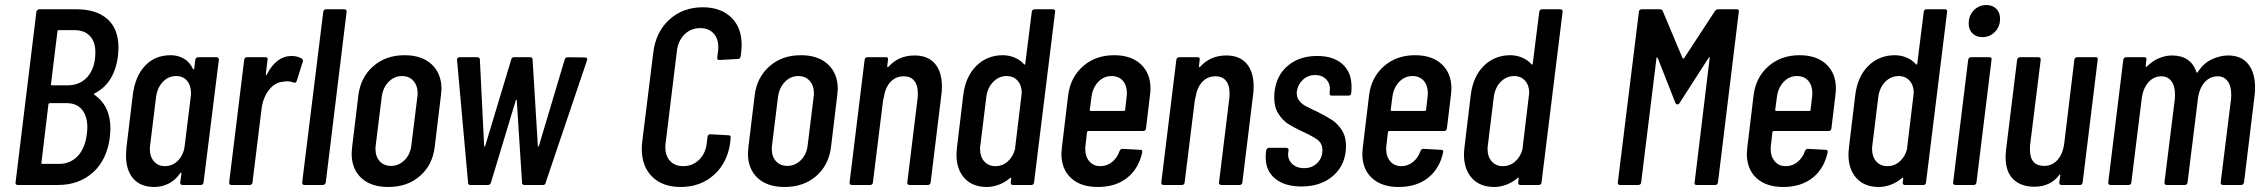

<svg xmlns="http://www.w3.org/2000/svg" viewBox="-20 -737 9026 765"><path d="M212 0H50Q46 0 43.5 -3Q41 -6 42 -10L125 -690Q126 -694 129 -697Q132 -700 136 -700H285Q364 -700 408 -661Q452 -622 452 -548Q452 -538 450 -514Q436 -405 357 -365Q353 -362 355 -360Q420 -316 420 -224Q420 -215 418 -193Q407 -101 351 -50.5Q295 0 212 0ZM209 -613 183 -401Q183 -399 184 -398Q185 -397 186 -397H249Q300 -397 330 -432.5Q360 -468 360 -529Q360 -571 338 -594Q316 -617 276 -617H213Q212 -617 210.5 -616Q209 -615 209 -613ZM326 -203Q328 -221 328 -229Q328 -275 306.5 -300.5Q285 -326 246 -326H178Q175 -326 173 -322L145 -88Q144 -87 145 -85.5Q146 -84 148 -84H215Q260 -84 289.5 -115Q319 -146 326 -203Z M769 -509H843Q852 -509 852 -499L791 -10Q791 -6 788 -3Q785 0 781 0H707Q698 0 698 -10L703 -45Q703 -48 701.5 -48.5Q700 -49 698 -47Q679 -19 652 -5.5Q625 8 595 8Q540 8 511 -25.5Q482 -59 482 -118Q482 -127 484 -151L509 -358Q518 -432 557.5 -474.5Q597 -517 660 -517Q689 -517 712.5 -503.5Q736 -490 749 -462Q751 -460 752.5 -460.5Q754 -461 754 -464L758 -499Q759 -503 762 -506Q765 -509 769 -509ZM716 -157 740 -352Q741 -357 741 -366Q741 -397 725 -415.5Q709 -434 682 -434Q651 -434 629 -411Q607 -388 602 -352L578 -157Q577 -152 577 -143Q577 -113 593.5 -94Q610 -75 637 -75Q668 -75 690 -98Q712 -121 716 -157Z M1183 -503Q1189 -498 1186 -490L1162 -414Q1159 -405 1150 -408Q1138 -413 1123 -413Q1117 -413 1105 -411Q1074 -408 1050.5 -377Q1027 -346 1022 -302L986 -10Q986 -6 983 -3Q980 0 975 0H902Q893 0 893 -10L953 -499Q955 -509 964 -509H1038Q1048 -509 1046 -499L1039 -441Q1039 -438 1040.5 -437.5Q1042 -437 1043 -440Q1081 -514 1142 -514Q1166 -514 1183 -503Z M1184 -10 1268 -690Q1270 -700 1279 -700H1353Q1357 -700 1359.5 -697Q1362 -694 1361 -690L1278 -10Q1277 -6 1274 -3Q1271 0 1267 0H1193Q1184 0 1184 -10Z M1381 -126Q1381 -133 1383 -151L1408 -358Q1417 -429 1467 -473Q1517 -517 1592 -517Q1661 -517 1700 -480.5Q1739 -444 1739 -383Q1739 -376 1737 -358L1712 -151Q1703 -79 1653 -35.5Q1603 8 1527 8Q1458 8 1419.5 -28Q1381 -64 1381 -126ZM1619 -158 1643 -352Q1644 -357 1644 -365Q1644 -396 1627 -415Q1610 -434 1582 -434Q1551 -434 1528.5 -411Q1506 -388 1501 -352L1477 -158Q1476 -153 1476 -144Q1476 -113 1493 -94.5Q1510 -76 1538 -76Q1569 -76 1592 -99Q1615 -122 1619 -158Z M1845 -9 1801 -498Q1801 -509 1811 -509H1882Q1891 -509 1892 -500L1909 -155Q1910 -153 1911 -153Q1912 -153 1913 -155L2017 -500Q2019 -509 2028 -509H2092Q2102 -509 2102 -500L2123 -155Q2123 -153 2124.5 -153Q2126 -153 2127 -155L2230 -500Q2233 -509 2242 -509L2312 -508Q2316 -508 2318.5 -505Q2321 -502 2319 -497L2154 -9Q2153 0 2143 0H2070Q2060 0 2060 -9L2039 -337Q2039 -339 2037.5 -339Q2036 -339 2035 -337L1936 -9Q1933 0 1924 0H1854Q1845 0 1845 -9Z M2537 -144Q2537 -153 2539 -173L2583 -528Q2593 -610 2647 -659Q2701 -708 2780 -708Q2851 -708 2893 -668Q2935 -628 2935 -558Q2935 -548 2933 -528L2931 -512Q2929 -502 2920 -502L2846 -498Q2836 -498 2838 -508L2841 -534Q2842 -539 2842 -550Q2842 -584 2822.5 -604.5Q2803 -625 2770 -625Q2733 -625 2707.5 -600Q2682 -575 2677 -534L2632 -166Q2631 -160 2631 -150Q2631 -116 2650 -95.5Q2669 -75 2702 -75Q2739 -75 2765 -100Q2791 -125 2796 -166L2799 -192Q2801 -202 2810 -202L2883 -198Q2893 -198 2891 -188L2890 -173Q2880 -91 2826 -41.5Q2772 8 2692 8Q2620 8 2578.5 -33Q2537 -74 2537 -144Z M2960 -126Q2960 -133 2962 -151L2987 -358Q2996 -429 3046 -473Q3096 -517 3171 -517Q3240 -517 3279 -480.5Q3318 -444 3318 -383Q3318 -376 3316 -358L3291 -151Q3282 -79 3232 -35.5Q3182 8 3106 8Q3037 8 2998.5 -28Q2960 -64 2960 -126ZM3198 -158 3222 -352Q3223 -357 3223 -365Q3223 -396 3206 -415Q3189 -434 3161 -434Q3130 -434 3107.5 -411Q3085 -388 3080 -352L3056 -158Q3055 -153 3055 -144Q3055 -113 3072 -94.5Q3089 -76 3117 -76Q3148 -76 3171 -99Q3194 -122 3198 -158Z M3733 -391Q3733 -373 3730 -353L3688 -10Q3688 -6 3685 -3Q3682 0 3677 0H3604Q3599 0 3596.5 -3Q3594 -6 3595 -10L3636 -345Q3637 -352 3637 -366Q3637 -398 3622.5 -415.5Q3608 -433 3581 -433Q3549 -433 3528 -410.5Q3507 -388 3501 -347Q3500 -341 3499 -341L3458 -10Q3458 -6 3455 -3Q3452 0 3447 0H3374Q3365 0 3365 -10L3425 -499Q3427 -509 3436 -509H3510Q3520 -509 3518 -499L3515 -472Q3515 -470 3517 -469.5Q3519 -469 3521 -472Q3561 -516 3624 -516Q3677 -516 3705 -483.5Q3733 -451 3733 -391Z M4102 -700H4176Q4180 -700 4182.5 -697Q4185 -694 4184 -690L4100 -10Q4100 -6 4097 -3Q4094 0 4090 0H4016Q4007 0 4007 -10L4009 -26Q4010 -28 4008.5 -29Q4007 -30 4005 -28Q3984 -10 3959.5 -1Q3935 8 3912 8Q3855 8 3823 -27Q3791 -62 3791 -121Q3791 -130 3793 -150L3818 -358Q3827 -432 3870 -474.5Q3913 -517 3976 -517Q3999 -517 4021.5 -508Q4044 -499 4060 -481Q4062 -479 4063.5 -480Q4065 -481 4065 -483L4091 -690Q4093 -700 4102 -700ZM4024 -142 4051 -367Q4051 -397 4034.5 -415.5Q4018 -434 3991 -434Q3960 -434 3937.5 -411Q3915 -388 3910 -352L3886 -157Q3885 -152 3885 -143Q3885 -113 3901.5 -94Q3918 -75 3946 -75Q3974 -75 3995 -93.5Q4016 -112 4024 -142Z M4535 -215H4316Q4313 -215 4311 -211L4305 -157Q4304 -152 4304 -143Q4304 -113 4320.5 -94Q4337 -75 4364 -75Q4391 -75 4411.5 -92Q4432 -109 4441 -136Q4445 -144 4452 -144L4524 -140Q4529 -140 4530.5 -137Q4532 -134 4531 -130Q4517 -65 4471 -28.5Q4425 8 4354 8Q4286 8 4247.5 -27.5Q4209 -63 4209 -125Q4209 -132 4211 -150L4236 -358Q4245 -429 4295 -473Q4345 -517 4419 -517Q4487 -517 4525.5 -481Q4564 -445 4564 -384Q4564 -376 4562 -358L4546 -225Q4544 -215 4535 -215ZM4329 -352 4322 -299Q4322 -295 4326 -295H4458Q4460 -295 4461.5 -296Q4463 -297 4463 -299L4469 -352Q4470 -357 4470 -366Q4470 -397 4453.5 -415.5Q4437 -434 4409 -434Q4378 -434 4356 -411Q4334 -388 4329 -352Z M4975 -391Q4975 -373 4972 -353L4930 -10Q4930 -6 4927 -3Q4924 0 4919 0H4846Q4841 0 4838.5 -3Q4836 -6 4837 -10L4878 -345Q4879 -352 4879 -366Q4879 -398 4864.5 -415.5Q4850 -433 4823 -433Q4791 -433 4770 -410.5Q4749 -388 4743 -347Q4742 -341 4741 -341L4700 -10Q4700 -6 4697 -3Q4694 0 4689 0H4616Q4607 0 4607 -10L4667 -499Q4669 -509 4678 -509H4752Q4762 -509 4760 -499L4757 -472Q4757 -470 4759 -469.5Q4761 -469 4763 -472Q4803 -516 4866 -516Q4919 -516 4947 -483.5Q4975 -451 4975 -391Z M5023 -110Q5023 -123 5024 -129L5025 -138Q5026 -142 5029 -145Q5032 -148 5036 -148H5105Q5110 -148 5112.5 -145Q5115 -142 5114 -138L5113 -131Q5109 -104 5127 -85.5Q5145 -67 5176 -67Q5208 -67 5228.5 -87.5Q5249 -108 5249 -138Q5249 -166 5229 -180.5Q5209 -195 5165 -215Q5133 -230 5111.5 -244Q5090 -258 5073.5 -284Q5057 -310 5057 -348Q5057 -362 5058 -370Q5066 -438 5112 -476Q5158 -514 5228 -514Q5293 -514 5329 -481.5Q5365 -449 5365 -392Q5365 -377 5364 -369V-366Q5362 -356 5353 -356H5286Q5276 -356 5278 -366V-373L5279 -382Q5279 -406 5263 -422Q5247 -438 5220 -438Q5191 -438 5171 -419Q5151 -400 5147 -373Q5145 -352 5155 -338Q5165 -324 5180.5 -315.5Q5196 -307 5230 -291Q5264 -274 5286.5 -259.5Q5309 -245 5326 -219Q5343 -193 5343 -156Q5343 -83 5294 -38.5Q5245 6 5165 6Q5099 6 5061 -25Q5023 -56 5023 -110Z M5734 -215H5515Q5512 -215 5510 -211L5504 -157Q5503 -152 5503 -143Q5503 -113 5519.5 -94Q5536 -75 5563 -75Q5590 -75 5610.5 -92Q5631 -109 5640 -136Q5644 -144 5651 -144L5723 -140Q5728 -140 5729.5 -137Q5731 -134 5730 -130Q5716 -65 5670 -28.5Q5624 8 5553 8Q5485 8 5446.5 -27.5Q5408 -63 5408 -125Q5408 -132 5410 -150L5435 -358Q5444 -429 5494 -473Q5544 -517 5618 -517Q5686 -517 5724.5 -481Q5763 -445 5763 -384Q5763 -376 5761 -358L5745 -225Q5743 -215 5734 -215ZM5528 -352 5521 -299Q5521 -295 5525 -295H5657Q5659 -295 5660.5 -296Q5662 -297 5662 -299L5668 -352Q5669 -357 5669 -366Q5669 -397 5652.5 -415.5Q5636 -434 5608 -434Q5577 -434 5555 -411Q5533 -388 5528 -352Z M6124 -700H6198Q6202 -700 6204.5 -697Q6207 -694 6206 -690L6122 -10Q6122 -6 6119 -3Q6116 0 6112 0H6038Q6029 0 6029 -10L6031 -26Q6032 -28 6030.5 -29Q6029 -30 6027 -28Q6006 -10 5981.5 -1Q5957 8 5934 8Q5877 8 5845 -27Q5813 -62 5813 -121Q5813 -130 5815 -150L5840 -358Q5849 -432 5892 -474.5Q5935 -517 5998 -517Q6021 -517 6043.5 -508Q6066 -499 6082 -481Q6084 -479 6085.5 -480Q6087 -481 6087 -483L6113 -690Q6115 -700 6124 -700ZM6046 -142 6073 -367Q6073 -397 6056.5 -415.5Q6040 -434 6013 -434Q5982 -434 5959.5 -411Q5937 -388 5932 -352L5908 -157Q5907 -152 5907 -143Q5907 -113 5923.5 -94Q5940 -75 5968 -75Q5996 -75 6017 -93.5Q6038 -112 6046 -142Z M6826 -700H6900Q6910 -700 6908 -690L6825 -10Q6823 0 6814 0H6740Q6730 0 6732 -10L6792 -506Q6793 -509 6791.5 -509Q6790 -509 6788 -507L6673 -328Q6669 -321 6663 -321Q6658 -321 6655 -328L6585 -506Q6583 -508 6581.5 -508Q6580 -508 6580 -505L6519 -10Q6517 0 6508 0H6434Q6430 0 6427.5 -3Q6425 -6 6426 -10L6510 -690Q6510 -694 6513 -697Q6516 -700 6520 -700H6594Q6602 -700 6605 -693L6684 -505Q6684 -504 6686 -504Q6688 -504 6690 -505L6813 -693Q6818 -700 6826 -700Z M7266 -215H7047Q7044 -215 7042 -211L7036 -157Q7035 -152 7035 -143Q7035 -113 7051.5 -94Q7068 -75 7095 -75Q7122 -75 7142.5 -92Q7163 -109 7172 -136Q7176 -144 7183 -144L7255 -140Q7260 -140 7261.5 -137Q7263 -134 7262 -130Q7248 -65 7202 -28.5Q7156 8 7085 8Q7017 8 6978.5 -27.5Q6940 -63 6940 -125Q6940 -132 6942 -150L6967 -358Q6976 -429 7026 -473Q7076 -517 7150 -517Q7218 -517 7256.5 -481Q7295 -445 7295 -384Q7295 -376 7293 -358L7277 -225Q7275 -215 7266 -215ZM7060 -352 7053 -299Q7053 -295 7057 -295H7189Q7191 -295 7192.5 -296Q7194 -297 7194 -299L7200 -352Q7201 -357 7201 -366Q7201 -397 7184.5 -415.5Q7168 -434 7140 -434Q7109 -434 7087 -411Q7065 -388 7060 -352Z M7656 -700H7730Q7734 -700 7736.5 -697Q7739 -694 7738 -690L7654 -10Q7654 -6 7651 -3Q7648 0 7644 0H7570Q7561 0 7561 -10L7563 -26Q7564 -28 7562.5 -29Q7561 -30 7559 -28Q7538 -10 7513.5 -1Q7489 8 7466 8Q7409 8 7377 -27Q7345 -62 7345 -121Q7345 -130 7347 -150L7372 -358Q7381 -432 7424 -474.5Q7467 -517 7530 -517Q7553 -517 7575.5 -508Q7598 -499 7614 -481Q7616 -479 7617.5 -480Q7619 -481 7619 -483L7645 -690Q7647 -700 7656 -700ZM7578 -142 7605 -367Q7605 -397 7588.5 -415.5Q7572 -434 7545 -434Q7514 -434 7491.5 -411Q7469 -388 7464 -352L7440 -157Q7439 -152 7439 -143Q7439 -113 7455.5 -94Q7472 -75 7500 -75Q7528 -75 7549 -93.5Q7570 -112 7578 -142Z M7824 -643Q7824 -675 7844.5 -696Q7865 -717 7894 -717Q7919 -717 7934 -702Q7949 -687 7949 -662Q7949 -631 7928.5 -610Q7908 -589 7879 -589Q7854 -589 7839 -604Q7824 -619 7824 -643ZM7762 -10 7822 -499Q7824 -509 7833 -509H7907Q7917 -509 7915 -499L7855 -10Q7853 0 7844 0H7771Q7766 0 7763.5 -3Q7761 -6 7762 -10Z M8256 -509H8330Q8340 -509 8338 -499L8278 -10Q8278 -6 8275 -3Q8272 0 8268 0H8194Q8185 0 8185 -10L8189 -39Q8189 -42 8187.5 -42Q8186 -42 8185 -40Q8150 7 8085 7Q8033 7 8002 -22.5Q7971 -52 7971 -112Q7971 -121 7973 -141L8017 -499Q8018 -503 8021 -506Q8024 -509 8028 -509H8102Q8111 -509 8111 -499L8069 -162Q8068 -154 8068 -141Q8068 -76 8125 -76Q8157 -76 8178.5 -100.5Q8200 -125 8205 -168L8245 -499Q8247 -509 8256 -509Z M8965 -387Q8965 -368 8962 -347L8921 -10Q8920 -6 8917 -3Q8914 0 8910 0H8837Q8828 0 8828 -10L8869 -340Q8870 -347 8870 -361Q8870 -395 8855.5 -414Q8841 -433 8816 -433Q8785 -433 8763.5 -408.5Q8742 -384 8737 -341L8696 -10Q8696 -6 8693 -3Q8690 0 8686 0H8613Q8604 0 8604 -10L8645 -340Q8646 -347 8646 -361Q8646 -395 8631.5 -414Q8617 -433 8592 -433Q8561 -433 8539.5 -408.5Q8518 -384 8513 -341L8472 -10Q8472 -6 8469 -3Q8466 0 8461 0H8389Q8380 0 8380 -10L8440 -499Q8442 -509 8451 -509H8524Q8534 -509 8532 -499L8529 -474Q8529 -472 8530.5 -471Q8532 -470 8534 -472Q8557 -495 8583 -505.5Q8609 -516 8634 -516Q8709 -516 8732 -449Q8733 -447 8735 -447.5Q8737 -448 8738 -452Q8761 -486 8793.5 -501Q8826 -516 8858 -516Q8910 -516 8937.5 -482Q8965 -448 8965 -387Z"/></svg>

Font: Barlow Condensed Medium
Style: Italic
Weight: 500
Width: 3
Italic angle: -7°
Designer: Jeremy Tribby
Foundry: Tribby Type
Version: Version 1.408